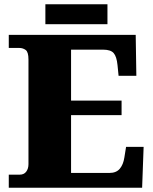

<svg xmlns="http://www.w3.org/2000/svg" viewBox="-20 -877 715 897"><path d="M21 0V-61H72Q92 -61 102.5 -75Q113 -89 113 -110V-599Q113 -634 100 -643.5Q87 -653 70 -653H21V-714H614L617 -523H534L529 -573Q525 -613 511 -629Q497 -645 462 -645H312V-407H548V-339H312V-69H491Q523 -69 539.5 -88.5Q556 -108 561 -141L569 -191H651L644 0ZM192 -764V-857H482V-764Z"/></svg>

Font: Noto Serif Myanmar Black
Style: Regular
Weight: 900
Designer: Ben Mitchell and the Monotype Design Team
Foundry: Monotype Imaging Inc.
Version: Version 2.106; ttfautohint (v1.8.4.7-5d5b)